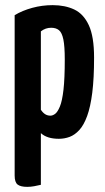

<svg xmlns="http://www.w3.org/2000/svg" viewBox="-20 -530 408 747"><path d="M86 197Q60 197 48.5 188Q37 179 37 153V-471Q67 -489 105.5 -499.5Q144 -510 185 -510Q233 -510 269 -493Q305 -476 325.5 -432Q346 -388 346 -306Q346 -225 339 -169.5Q332 -114 319 -78.5Q306 -43 288.5 -24Q271 -5 251 2.5Q231 10 209 10Q186 10 168.5 4.5Q151 -1 139 -12V189Q127 192 113 194.5Q99 197 86 197ZM176 -80Q185 -80 194.5 -87Q204 -94 213 -115.5Q222 -137 227 -181Q232 -225 232 -298Q232 -350 226.5 -376.5Q221 -403 209.5 -412.5Q198 -422 179 -422Q157 -422 139 -408V-103Q147 -91 156 -85.5Q165 -80 176 -80Z"/></svg>

Font: Yanone Kaffeesatz SemiBold
Style: Regular
Weight: 600
Designer: Yanone (Cyrillic: Daniel Pouzeot, Huerta Tipografica, and Cyreal)
Foundry: Yanone
Version: Version 2.003